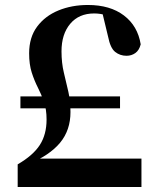

<svg xmlns="http://www.w3.org/2000/svg" viewBox="-20 -751 640 771"><path d="M62 -316V-364H462V-316ZM51 0V-91Q113 -127 140 -169Q167 -211 167 -271Q167 -312 156.5 -342Q146 -372 132 -399.5Q118 -427 107.5 -459.5Q97 -492 97 -537Q97 -601 129 -644Q161 -687 214.5 -709Q268 -731 333 -731Q422 -731 477.5 -689Q533 -647 545 -573Q539 -549 523.5 -538Q508 -527 488 -527Q462 -527 442.5 -542.5Q423 -558 414 -604L388 -712L465 -668Q430 -683 406 -690Q382 -697 358 -697Q297 -697 262 -655.5Q227 -614 227 -545Q227 -498 236.5 -459Q246 -420 254.5 -382.5Q263 -345 263 -301Q263 -228 221 -177.5Q179 -127 94 -92L123 -130V-114H548V0Z"/></svg>

Font: Noto Serif SC ExtraLight ExtraBold
Style: Regular
Weight: 800
Version: Version 2.002-H1;hotconv 1.1.0;makeotfexe 2.6.0